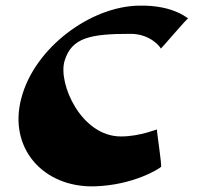

<svg xmlns="http://www.w3.org/2000/svg" viewBox="-20 -654 733 681"><path d="M409 -170C267 -170 185 -359 209 -438C234 -521 301 -534 443 -534C514 -534 550 -486 550 -482C550 -478 647 -594 648 -589C649 -584 601 -637 472 -634C301 -631 103 -485 56 -307C8 -130 132 11 314 7C455 3 547 -57 551 -62C555 -67 535 -190 537 -194C539 -198 480 -170 409 -170Z"/></svg>

Font: Drag You Down
Style: Regular
Weight: 400
Designer: Robert Jablonski
Foundry: Cannot Into Space Fonts
Version: Version 0.97